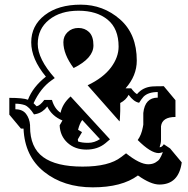

<svg xmlns="http://www.w3.org/2000/svg" viewBox="-20 -732 805 824"><path d="M315 -125Q331 -119 358 -119Q385 -119 409 -135L333 -217Q322 -203 315 -175L332 -165L314 -134ZM252 -551Q252 -577 270.5 -594.5Q289 -612 316.5 -612Q344 -612 362.5 -594Q381 -576 381 -537Q381 -482 296 -440Q252 -499 252 -551ZM567 -472Q567 -407 519 -353H543Q557 -334 568 -328Q593 -358 634 -361Q649 -362 683 -362L733 -302V-230Q676 -230 671 -190V-131Q671 -118 665 -100Q675 -100 683 -113L710 -95L760 -35Q747 60 664 60Q627 60 572 21Q503 72 378 72Q253 72 169.5 5.5Q86 -61 81 -180H70L20 -240V-312Q79 -312 100 -304Q121 -359 177 -403Q114 -479 114 -550.5Q114 -622 172 -667Q230 -712 326.5 -712Q423 -712 495 -649Q567 -586 567 -472ZM137 -276Q151 -278 170 -303H203Q214 -265 240 -248Q248 -287 283 -318L452 -134L432 -117Q399 -90 350.5 -90Q302 -90 270 -119Q238 -148 236 -194L248 -215Q202 -234 183 -275Q163 -249 136 -243L126 -241Q105 -274 86 -281Q68 -287 46 -287V-263Q77 -263 92 -243Q107 -223 109 -195V-189Q109 -99 165 -58Q221 -17 334.5 -17Q448 -17 500 -58L521 -74Q580 -27 616 -27Q634 -27 647 -34.5Q660 -42 665 -50Q672 -61 679 -79Q667 -75 661 -75Q627 -75 571 -131Q587 -153 593 -186L595 -197V-247Q602 -313 657 -313V-337Q616 -337 596 -317Q587 -307 577 -291Q554 -295 532 -325Q521 -303 496 -290V-256L495 -232L494 -216Q494 -213 493 -211L356 -366Q423 -398 456 -442Q489 -486 489 -532Q489 -609 442 -647.5Q395 -686 317 -686Q239 -686 190.5 -647Q142 -608 142 -543.5Q142 -479 215 -397L201 -387Q154 -354 124 -289Z"/></svg>

Font: Ewert
Style: Regular
Weight: 400
Designer: Johan Kallas, Mihkel Virkus
Foundry: Johan Kallas, Mihkel Virkus
Version: Version 1.001